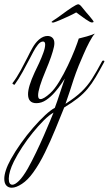

<svg xmlns="http://www.w3.org/2000/svg" viewBox="-61 -477 508 897"><path d="M-6 400Q-22 400 -31.5 389.5Q-41 379 -41 358Q-41 341 -33.5 318Q-26 295 -10 266Q10 230 37 192Q64 154 93.5 120Q123 86 150 61Q177 36 195 27Q199 17 206.5 -5Q214 -27 222 -51.5Q230 -76 236 -93Q242 -110 242 -110Q238 -104 226 -86Q214 -68 195.5 -46.5Q177 -25 155 -10Q133 5 109 5Q70 5 70 -37Q70 -72 101 -139Q110 -157 121.5 -182Q133 -207 141.5 -230.5Q150 -254 150 -269Q150 -283 140 -283Q128 -283 116 -268Q104 -253 94.5 -234.5Q85 -216 79 -205Q64 -176 45 -141.5Q26 -107 7 -81H6Q4 -81 0 -84Q-4 -87 -3 -88Q17 -114 35.5 -148Q54 -182 68 -210Q78 -231 91 -254Q104 -277 121 -292Q141 -309 161 -309Q175 -309 184 -300.5Q193 -292 193 -275Q193 -271 192.5 -267Q192 -263 191 -258Q187 -239 177.5 -211.5Q168 -184 152 -146Q117 -63 117 -31Q117 -14 128 -14Q143 -14 173 -41Q194 -60 215.5 -95.5Q237 -131 256 -171Q275 -211 288.5 -245.5Q302 -280 307 -297Q324 -301 345 -307Q366 -313 382 -320Q371 -308 356.5 -280.5Q342 -253 329 -222.5Q316 -192 307 -171Q293 -136 283.5 -107.5Q274 -79 265.5 -52Q257 -25 245 8Q292 -22 320 -49Q348 -76 369 -109Q390 -142 416 -191Q418 -194 421 -194Q430 -194 425 -186Q403 -145 385.5 -115.5Q368 -86 348.5 -62.5Q329 -39 303 -18.5Q277 2 239 25Q221 70 198 126Q175 182 149 235.5Q123 289 94 329Q69 364 41.5 382Q14 400 -6 400ZM-3 386Q9 386 27.5 368Q46 350 69 310Q88 276 107.5 235.5Q127 195 144 156Q161 117 173 88Q185 59 189 49Q168 61 143 86Q118 111 92 143Q66 175 43 210Q20 245 4 277Q-20 326 -20 358Q-20 386 -3 386ZM190 -372Q185 -371 182 -372.5Q179 -374 180 -375Q181 -377 196.5 -387Q212 -397 225 -407Q253 -428 274.5 -442Q296 -456 304 -457Q311 -457 320 -446Q329 -435 342 -419Q348 -413 356 -403Q364 -393 370.5 -385Q377 -377 376 -375Q375 -372 368 -372Q361 -372 338.5 -387.5Q316 -403 295 -419Q279 -410 258.5 -400.5Q238 -391 219 -383Q200 -375 190 -372Z"/></svg>

Font: Mea Culpa
Style: Regular
Weight: 400
Designer: Robert E. Leuschke
Foundry: Robert E. Leuschke
Version: Version 1.010; ttfautohint (v1.8.3)